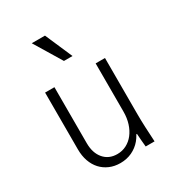

<svg xmlns="http://www.w3.org/2000/svg" viewBox="-193 -937 987 1069"><g transform="rotate(-30 300.0 -402.5)"><path d="M485 -180V-540H425V-230Q425 -189 414 -154.5Q403 -120 383.5 -95Q364 -70 337 -56Q310 -42 278 -42Q224 -42 192 -79.5Q160 -117 160 -180V-540H100V-175Q100 -133 112 -99Q124 -65 146 -41Q168 -17 199 -3.5Q230 10 268 10Q309 10 343 -6Q377 -22 401 -50.5Q425 -79 438.5 -120Q452 -161 452 -210L398 -85H428Q429 -64 431 -43Q433 -22 435 0H492Q489 -48 487 -95Q485 -142 485 -180ZM279 -640 173 -815H258L334 -640Z"/></g></svg>

Font: CommitMonoV143 ExtLt
Style: Regular
Weight: 200
Monospace: yes
Designer: Eigil Nikolajsen
Foundry: Eigil Nikolajsen
Version: Version 1.143